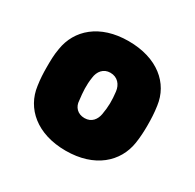

<svg xmlns="http://www.w3.org/2000/svg" viewBox="-106 -931 677 668"><g transform="rotate(30 232.5 -597.0)"><path d="M232 -377C348 -377 417 -440 430 -523C434 -549 435 -573 435 -595C435 -621 434 -645 430 -672C419 -756 348 -817 232 -817C116 -817 48 -754 35 -672C30 -645 30 -621 30 -595C30 -573 31 -549 35 -523C46 -440 116 -377 232 -377ZM232 -508C204 -508 187 -527 186 -552C182 -585 180 -610 185 -643C188 -669 204 -690 232 -690C261 -690 278 -669 281 -643C285 -609 285 -585 279 -551C275 -529 261 -508 232 -508Z"/></g></svg>

Font: Finlandica Black
Style: Regular
Weight: 900
Designer: Niklas Ekholm, Juho Hiilivirta, Jaakko Suomalainen
Foundry: Helsinki Type Studio
Version: Version 2.000;Glyphs 3.2 (3202)